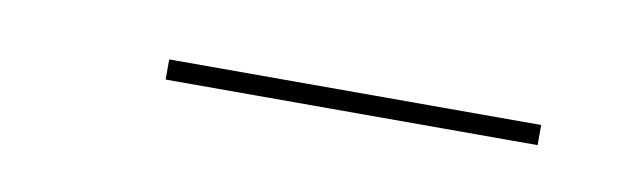

<svg xmlns="http://www.w3.org/2000/svg" viewBox="-22 -336 403 122"><g transform="rotate(10 180.0 -275.5)"><path d="M83 -281.5V-268.5H323V-281.5Z"/></g></svg>

Font: Bodoni* 16pt Fatface
Style: Italic
Weight: 900
Italic angle: -13°
Version: Version 2.3